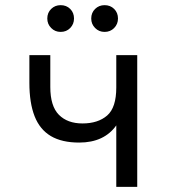

<svg xmlns="http://www.w3.org/2000/svg" viewBox="-20 -725 656 745"><path d="M431.2 0V-238.5Q408.4 -205.9 372.2 -188.8Q336 -171.8 287.2 -171.8Q219.9 -171.8 177.2 -197.1Q134.6 -222.4 114.3 -273.9Q94 -325.5 94 -404V-511H175.2V-387.5Q175.2 -313.2 208.5 -279.6Q241.8 -246 300 -246Q360.2 -246 395.8 -276.8Q431.2 -307.5 431.2 -385.5V-511H512.5V0ZM215.2 -601.2Q193.5 -601.2 178.5 -616.4Q163.5 -631.5 163.5 -653.2Q163.5 -675.6 178.5 -690.3Q193.5 -705 215.2 -705Q237.8 -705 252.5 -690.3Q267.2 -675.6 267.2 -653.2Q267.2 -631.5 252.5 -616.4Q237.8 -601.2 215.2 -601.2ZM385.8 -601.2Q364 -601.2 349 -616.4Q334 -631.5 334 -653.2Q334 -675.6 349 -690.3Q364 -705 385.8 -705Q408.2 -705 423 -690.3Q437.8 -675.6 437.8 -653.2Q437.8 -631.5 423 -616.4Q408.2 -601.2 385.8 -601.2Z"/></svg>

Font: Overpass Mono Light
Style: Regular
Weight: 300
Monospace: yes
Designer: Delve Withrington, Dave Bailey
Foundry: Delve Fonts LLC
Version: Version 4.000